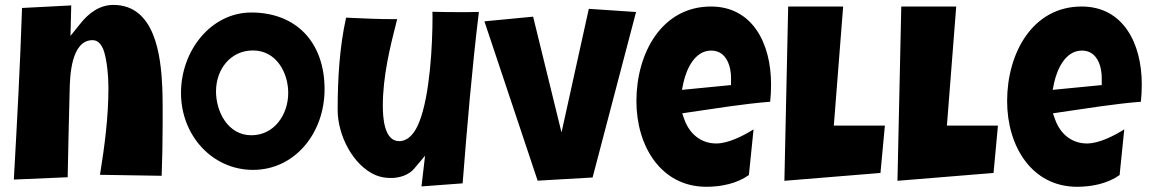

<svg xmlns="http://www.w3.org/2000/svg" viewBox="-20 -733 4586 766"><path d="M250 -25.9C251.5 -80.1 252.4 -134.8 253.4 -188.5C254.4 -249 256.8 -310.1 257.8 -370.6C258.8 -429.2 263.7 -572.8 349.6 -572.8C373.5 -572.8 385.3 -551.3 391.6 -537.6C407.2 -497.6 412.6 -425.3 412.6 -382.8C412.6 -266.1 397.5 -150.9 378.9 -35.6L625 -31.7C627.4 -101.1 628.9 -170.9 628.9 -240.7C628.9 -281.2 629.4 -332.5 627.4 -385.7C621.6 -512.7 598.1 -713.4 432.1 -713.4C378.9 -713.4 335 -682.6 299.3 -637.2L261.2 -589.8L264.2 -711.4L67.9 -701.2C60.5 -472.7 47.9 -244.6 35.2 -16.6Z M841.8 -368.2C841.8 -456.5 899.4 -531.7 989.3 -531.7C1081.5 -531.7 1129.9 -444.3 1129.9 -362.3C1129.9 -276.4 1074.7 -193.4 982.9 -193.4C888.7 -193.4 841.8 -288.1 841.8 -368.2ZM702.1 -362.3C702.1 -191.9 827.6 -55.2 989.3 -55.2C1156.2 -55.2 1274.9 -201.7 1274.9 -377C1274.9 -565.4 1160.6 -683.1 982.9 -683.1C821.8 -683.1 702.1 -531.2 702.1 -362.3Z M1327.1 -294.4C1327.1 -193.4 1387.7 -74.2 1477.5 -34.7C1497.1 -26.4 1517.6 -22.9 1539.6 -22.9C1574.7 -22.9 1610.8 -34.7 1632.3 -60.1L1675.8 -111.8L1661.6 10.7L1825.7 -1.5C1843.8 -230 1862.8 -458 1890.6 -685.5C1864.7 -684.6 1838.9 -684.6 1812.5 -684.6C1776.9 -684.6 1740.7 -685.1 1705.1 -686C1705.6 -679.7 1705.6 -673.8 1705.6 -667.5C1705.6 -554.2 1695.3 -353.5 1652.8 -246.6C1637.7 -208 1612.3 -169.9 1572.3 -169.9C1511.7 -169.9 1507.3 -267.6 1507.3 -311C1507.3 -428.7 1535.6 -543.5 1564.5 -656.7C1496.6 -655.8 1428.7 -659.7 1360.8 -662.6C1334.5 -545.4 1327.1 -416.5 1327.1 -294.4Z M2344.2 -24.9 2517.6 -685.1 2329.1 -697.8 2220.2 -204.6 2106.9 -666.5 1912.6 -647.9 2125 -12.2Z M2706.5 -402.8C2718.8 -457.5 2751.5 -531.2 2817.4 -531.2C2882.3 -531.2 2896.5 -460.9 2896.5 -423.8V-393.6L2700.7 -374.5ZM2519 -329.6C2519 -150.4 2616.7 12.2 2798.3 12.2C2857.9 12.2 2920.9 -1 2967.8 -34.7L2986.3 -216.8C2942.9 -189.5 2884.3 -160.6 2837.4 -160.6C2775.9 -160.6 2730.5 -199.7 2710.4 -256.3L2701.7 -280.8L2727.1 -284.7C2835.4 -300.3 2943.4 -318.4 3052.7 -327.1C3055.2 -350.6 3056.2 -374 3056.2 -397C3056.2 -560.1 2981.9 -707 2816.4 -707C2620.6 -707 2519 -521.5 2519 -329.6Z M3492.7 -43 3510.3 -231.9H3306.6L3343.8 -707H3124.5L3109.4 -11.7Z M3943.8 -43 3961.4 -231.9H3757.8L3794.9 -707H3575.7L3560.5 -11.7Z M4185.5 -402.8C4197.8 -457.5 4230.5 -531.2 4296.4 -531.2C4361.3 -531.2 4375.5 -460.9 4375.5 -423.8V-393.6L4179.7 -374.5ZM3998 -329.6C3998 -150.4 4095.7 12.2 4277.3 12.2C4336.9 12.2 4399.9 -1 4446.8 -34.7L4465.3 -216.8C4421.9 -189.5 4363.3 -160.6 4316.4 -160.6C4254.9 -160.6 4209.5 -199.7 4189.5 -256.3L4180.7 -280.8L4206.1 -284.7C4314.5 -300.3 4422.4 -318.4 4531.7 -327.1C4534.2 -350.6 4535.2 -374 4535.2 -397C4535.2 -560.1 4460.9 -707 4295.4 -707C4099.6 -707 3998 -521.5 3998 -329.6Z"/></svg>

Font: Luckiest Guy
Style: Regular
Weight: 400
Designer: Astigmatic (AOETI)
Foundry: Astigmatic (AOETI)
Version: Version 1.001